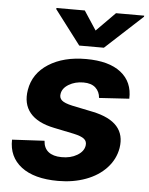

<svg xmlns="http://www.w3.org/2000/svg" viewBox="-55 -817 677 873"><g transform="rotate(5 284.0 -380.5)"><path d="M533 -389.9 395.6 -381.4Q393.8 -409.8 374.5 -427.6Q355.1 -445.3 319.2 -445.3Q281.2 -445.3 252.5 -428.1Q223.7 -410.9 219.8 -384.6Q216.6 -366.5 229.2 -355.1Q241.8 -343.8 277.3 -335.9L373.2 -316.1Q528.1 -283.4 508.5 -162.3Q499.6 -110.8 462.9 -71.2Q426.1 -31.6 369 -10.5Q311.8 10.7 242.9 10.7Q133.2 10.7 74.6 -34.4Q16 -79.5 18.1 -158L165.8 -165.8Q167.6 -132.8 188.9 -115.8Q210.2 -98.7 248.6 -98.4Q290.1 -97.7 320.1 -115.6Q350.1 -133.5 354 -160.5Q356.9 -179.3 343.4 -190.5Q329.9 -201.7 295.1 -209.2L204.2 -228Q127.1 -243.6 93.2 -284.8Q59.3 -326 70 -389.9Q82.7 -465.6 150.9 -509.1Q219.1 -552.6 321.7 -552.6Q426.5 -552.6 481.2 -509.4Q535.9 -466.3 533 -389.9ZM296.5 -772 353.3 -685.4 438.9 -772H567.8L567.1 -767L397.7 -610.8H285.2L166.5 -767L167.3 -772Z"/></g></svg>

Font: Karasuma Gothic
Style: Bold Italic
Weight: 700
Italic angle: 9.39998°
Designer: Rasmus Andersson / Ryoko Nishizuka
Foundry: Genbu
Version: Version 1.00